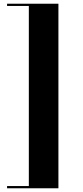

<svg xmlns="http://www.w3.org/2000/svg" viewBox="-20 -812 446 1032"><path d="M18 200V188H135V-780H18V-792H294V200Z"/></svg>

Font: Nyght Serif Bold
Style: Regular
Weight: 700
Designer: Maksym Kobuzan
Version: Version 0.410